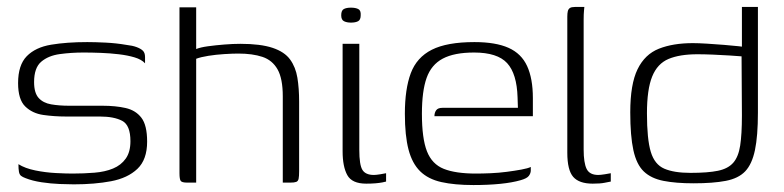

<svg xmlns="http://www.w3.org/2000/svg" viewBox="-20 -525 2253 552"><path d="M192 5Q177 5 151.5 4Q126 3 99.5 -1Q73 -5 53 -13Q45 -16 40.5 -19.5Q36 -23 34.5 -31Q33 -39 33 -53Q52 -41 81.5 -35Q111 -29 140.5 -27.5Q170 -26 188 -26Q221 -26 251.5 -28.5Q282 -31 305 -40.5Q328 -50 341.5 -69Q355 -88 355 -119Q355 -165 331.5 -177.5Q308 -190 267 -190H170Q136 -190 104.5 -194.5Q73 -199 52.5 -219Q32 -239 32 -286Q32 -338 57 -363.5Q82 -389 127 -396.5Q172 -404 231 -404Q253 -404 283.5 -402.5Q314 -401 343 -396Q361 -394 373 -389.5Q385 -385 391 -379Q397 -373 397 -361V-343Q387 -354 367 -360Q347 -366 321.5 -369Q296 -372 269.5 -373Q243 -374 220 -374Q185 -374 152 -369.5Q119 -365 98.5 -347.5Q78 -330 78 -289Q78 -258 91 -243.5Q104 -229 127 -225Q150 -221 179 -221H275Q312 -221 341 -214.5Q370 -208 386.5 -186.5Q403 -165 403 -118Q403 -66 375 -39.5Q347 -13 299.5 -4Q252 5 192 5Z M518 0Q503 0 499.5 -5Q496 -10 496 -27V-504H544V-384Q556 -389 578 -392Q600 -395 625 -397Q650 -399 671 -399Q729 -399 763.5 -387.5Q798 -376 814 -354Q830 -332 835 -301.5Q840 -271 840 -233V-33Q840 -18 838.5 -11Q837 -4 831.5 -2Q826 0 815 0H793V-248Q793 -299 778 -325.5Q763 -352 734.5 -361.5Q706 -371 665 -371Q649 -371 625 -369.5Q601 -368 579 -364.5Q557 -361 544 -356V0Z M1033 3Q992 3 978.5 -21.5Q965 -46 965 -90V-399H1013V-94Q1013 -51 1022 -36.5Q1031 -22 1055 -22Q1061 -22 1073.5 -24Q1086 -26 1090 -27V-3Q1087 -2 1079 -0.5Q1071 1 1059.5 2Q1048 3 1033 3ZM989 -460Q977 -460 969 -464Q961 -468 961 -481Q961 -495 968.5 -499Q976 -503 989 -503Q1002 -503 1010 -499Q1018 -495 1017 -481Q1017 -468 1009.5 -464Q1002 -460 989 -460Z M1341 7Q1287 7 1249 -1.5Q1211 -10 1188 -32.5Q1165 -55 1154.5 -95Q1144 -135 1144 -198Q1144 -269 1161 -314.5Q1178 -360 1221.5 -382Q1265 -404 1344 -404Q1405 -404 1442 -387.5Q1479 -371 1495.5 -335Q1512 -299 1512 -243V-191H1229Q1229 -201 1234 -208Q1239 -215 1252 -215H1469L1468 -245Q1466 -313 1438 -343.5Q1410 -374 1343 -374Q1286 -374 1253 -356.5Q1220 -339 1206.5 -301Q1193 -263 1193 -198Q1193 -127 1207.5 -90Q1222 -53 1256 -39.5Q1290 -26 1348 -26Q1367 -26 1390.5 -27Q1414 -28 1437 -31Q1460 -34 1479 -37.5Q1498 -41 1506 -45V-35Q1506 -27 1500.5 -19.5Q1495 -12 1477 -7Q1453 0 1418.5 3.5Q1384 7 1341 7Z M1684 3Q1645 3 1628 -16.5Q1611 -36 1611 -86V-477Q1611 -487 1612.5 -493Q1614 -499 1618.5 -502Q1623 -505 1633 -505H1660Q1660 -504 1659 -494.5Q1658 -485 1658 -468V-95Q1658 -57 1666.5 -39.5Q1675 -22 1700 -22Q1706 -22 1719 -24Q1732 -26 1736 -27V-3Q1730 -2 1718 0.5Q1706 3 1684 3Z M1792 -202Q1792 -283 1813 -326Q1834 -369 1874.5 -385Q1915 -401 1972 -401Q1988 -401 2012.5 -399.5Q2037 -398 2061.5 -396Q2086 -394 2104.5 -392Q2123 -390 2129 -388L2113 -379V-505H2159V-201Q2159 -134 2150.5 -93.5Q2142 -53 2122.5 -32.5Q2103 -12 2066.5 -5Q2030 2 1974 2Q1923 2 1887.5 -5Q1852 -12 1831 -32Q1810 -52 1801 -93Q1792 -134 1792 -202ZM1965 -28Q2015 -28 2044 -34Q2073 -40 2088 -57Q2103 -74 2108 -106.5Q2113 -139 2113 -193L2112 -363Q2100 -364 2077 -365.5Q2054 -367 2029 -368Q2004 -369 1985 -369Q1934 -369 1902 -355.5Q1870 -342 1855 -305Q1840 -268 1840 -199Q1840 -125 1851 -88.5Q1862 -52 1890 -40Q1918 -28 1965 -28Z"/></svg>

Font: Genos Light
Style: Regular
Weight: 300
Designer: Robert E. Leuschke
Foundry: Robert E. Leuschke
Version: Version 1.010